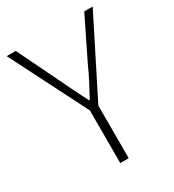

<svg xmlns="http://www.w3.org/2000/svg" viewBox="-162 -753 769 847"><g transform="rotate(-30 222.0 -329.5)"><path d="M201 0H244V-268L441 -659H398L296 -451C275 -403 250 -357 224 -309H220C195 -357 173 -403 150 -451L49 -659H3L201 -268Z"/></g></svg>

Font: Source Sans Pro Light
Style: Regular
Weight: 300
Designer: Paul D. Hunt
Foundry: Adobe Systems Incorporated
Version: Version 3.006;hotconv 1.0.111;makeotfexe 2.5.65597